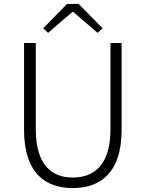

<svg xmlns="http://www.w3.org/2000/svg" viewBox="-20 -949 745 982"><path d="M352 13C483 13 602 -55 602 -285V-729H545V-288C545 -98 455 -41 352 -41C251 -41 163 -98 163 -288V-729H103V-285C103 -55 221 13 352 13ZM201 -804 226 -781 350 -888H355L479 -781L505 -804L382 -929H323Z"/></svg>

Font: Genne Gothic Light
Style: Regular
Weight: 300
Designer: Ryoko NISHIZUKA (kana & ideographs); Paul D. Hunt (Latin, Greek & Cyrillic); Wenlong ZHANG (bopomofo); Sandoll Communica
Foundry: Adobe Systems Incorporated
Version: Version 1.004;PS 1.004;hotconv 16.6.51;makeotf.lib2.5.65220